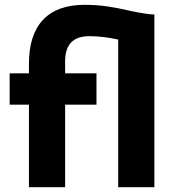

<svg xmlns="http://www.w3.org/2000/svg" viewBox="-20 -776 724 796"><path d="M330 -756Q380 -756 424.5 -749.5Q469 -743 520 -731Q591 -716 620 -716V0H470V-612Q407 -626 350 -626Q250 -626 250 -522V-472H380V-342H250V0H100V-342H20V-472H100V-512Q100 -632 158.5 -694Q217 -756 330 -756Z"/></svg>

Font: Madhuban Bold
Style: Regular
Weight: 700
Designer: jaikishan Patel
Foundry: MagicType
Version: Version 1.000